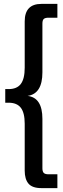

<svg xmlns="http://www.w3.org/2000/svg" viewBox="-20 -803 323 987"><path d="M198 -682V-431Q198 -321 122 -310Q198 -301 198 -192V62Q198 79 205 86Q212 93 230 93H275V164H193Q146 164 126.5 141Q107 118 107 74V-167Q107 -223 87 -249Q67 -275 24 -275H7V-345H24Q67 -345 87 -371.5Q107 -398 107 -455V-693Q107 -783 193 -783H275V-712H230Q212 -712 205 -705.5Q198 -699 198 -682Z"/></svg>

Font: Teko Regular
Style: Regular
Weight: 400
Designer: Manushi Parikh, Jonny Pinhorn
Foundry: Indian Type Foundry
Version: Version 1.105;PS 1.0;hotconv 1.0.78;makeotf.lib2.5.61930; tt